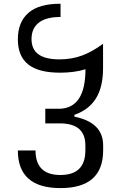

<svg xmlns="http://www.w3.org/2000/svg" viewBox="-20 -780 642 1008"><path d="M297.4 207.5Q73.7 207.5 73.7 9.8H166.5Q166.5 138.7 296.9 138.7Q428.2 138.7 428.2 9.8V-17.1Q428.2 -132.3 293.9 -132.3H217.8V-209H293.9Q428.7 -213.9 428.7 -416.5Q397.5 -406.7 363.8 -402.6Q330.1 -398.4 295.4 -398.4Q182.1 -398.4 127.9 -441.9Q73.7 -485.4 73.7 -573.7Q73.7 -663.6 128.9 -712.2Q184.1 -760.7 297.9 -760.3V-690.9Q221.7 -690.9 183.6 -660.9Q145.5 -630.9 145.5 -575.2Q145.5 -520.5 182.4 -494.4Q219.2 -468.3 292 -468.3Q356.9 -468.3 411.6 -488.8Q466.3 -509.3 521 -550.3V-421.4Q521 -323.7 483.9 -263.7Q446.8 -203.6 370.6 -177.2V-167.5Q521.5 -137.2 521.5 -17.1V9.8Q521.5 207.5 297.4 207.5Z"/></svg>

Font: Hack
Style: Regular
Weight: 400
Monospace: yes
Designer: Christopher Simpkins
Foundry: Christopher Simpkins
Version: Version 2.019; ttfautohint (v1.4.1) -l 4 -r 80 -G 350 -x 0 -